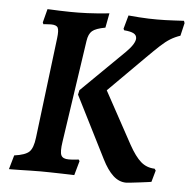

<svg xmlns="http://www.w3.org/2000/svg" viewBox="-49 -697 755 761"><g transform="rotate(5 328.0 -316.5)"><path d="M158 -531Q162 -563 156.5 -573.5Q151 -584 129 -584Q121 -584 110 -583Q99 -582 99 -582L96 -589L110 -643Q110 -643 124.5 -642.5Q139 -642 159.5 -641Q180 -640 200.5 -640Q221 -640 232 -640Q247 -640 268 -641Q289 -642 309 -643.5Q329 -645 342.5 -646.5Q356 -648 356 -648L345 -590Q307 -583 293 -571Q279 -559 275 -531L215 -124Q209 -84 215.5 -70.5Q222 -57 245 -57Q260 -57 272.5 -58.5Q285 -60 285 -60L289 -54L273 3Q273 3 258.5 2.5Q244 2 222 1.5Q200 1 178 0.5Q156 0 140 0Q121 0 98.5 0.5Q76 1 57 1.5Q38 2 25.5 2Q13 2 13 2L29 -54Q73 -60 88.5 -75Q104 -90 109 -132ZM264 -334 435 -502Q453 -520 461.5 -534Q470 -548 470 -558Q470 -571 458 -577.5Q446 -584 420 -586L417 -592L432 -646Q432 -646 444 -645Q456 -644 474.5 -642.5Q493 -641 513 -640.5Q533 -640 547 -640Q561 -640 579 -640.5Q597 -641 614 -642Q631 -643 642 -643.5Q653 -644 653 -644L656 -635L644 -584Q623 -577 605 -566Q587 -555 566 -535.5Q545 -516 515 -486L372 -343L485 -136Q510 -91 533 -71Q556 -51 588 -50L593 -43L580 3Q580 3 567 5Q554 7 536 9Q518 11 502 13Q486 15 480 15Q452 15 428.5 -6.5Q405 -28 384 -70L260 -316Z"/></g></svg>

Font: Alegreya SemiBold
Style: Italic
Weight: 600
Italic angle: -7°
Designer: Juan Pablo del Peral
Foundry: Huerta Tipografica
Version: Version 2.009